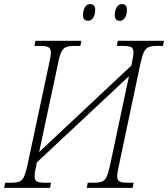

<svg xmlns="http://www.w3.org/2000/svg" viewBox="-37 -912 816 932"><path d="M-17 0 -12 -25H20Q43 -25 57 -30.5Q71 -36 79.5 -54Q88 -72 96 -109L202 -606Q210 -640 210 -657Q210 -677 198 -683Q186 -689 162 -689H130L135 -714H358L353 -689H322Q298 -689 284 -683.5Q270 -678 261 -660Q252 -642 245 -605L153 -174L600 -593L603 -606Q611 -641 611 -658Q611 -678 599 -683.5Q587 -689 562 -689H530L535 -714H759L754 -689H722Q699 -689 685 -683.5Q671 -678 662 -660Q653 -642 645 -605L540 -108Q532 -74 532 -57Q532 -37 543.5 -31Q555 -25 580 -25H612L607 0H384L389 -25H420Q443 -25 457.5 -30.5Q472 -36 480.5 -54Q489 -72 497 -109L589 -542L142 -124L139 -108Q131 -74 131 -56Q131 -36 143 -30.5Q155 -25 179 -25H211L206 0ZM545 -811Q520 -811 520 -839Q520 -859 529 -875.5Q538 -892 555 -892Q579 -892 579 -864Q579 -841 569.5 -826Q560 -811 545 -811ZM390 -811Q366 -811 366 -839Q366 -859 374.5 -875.5Q383 -892 401 -892Q425 -892 425 -864Q425 -841 415.5 -826Q406 -811 390 -811Z"/></svg>

Font: Noto Serif SemiCondensed ExtraLight
Style: Italic
Weight: 200
Width: 4
Italic angle: -12°
Designer: Monotype Design Team
Foundry: Monotype Imaging Inc.
Version: Version 2.013